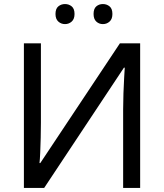

<svg xmlns="http://www.w3.org/2000/svg" viewBox="-20 -928 808 948"><path d="M98 -714H182V-322Q182 -289 181 -248Q180 -207 178.5 -173Q177 -139 175 -123H179L572 -714H672V0H588V-388Q588 -425 589.5 -467Q591 -509 593 -544Q595 -579 596 -594H592L198 0H98ZM254 -859Q254 -885 268 -896.5Q282 -908 301 -908Q320 -908 334 -896.5Q348 -885 348 -859Q348 -834 334 -821.5Q320 -809 301 -809Q282 -809 268 -821.5Q254 -834 254 -859ZM442 -859Q442 -885 455.5 -896.5Q469 -908 488 -908Q507 -908 521 -896.5Q535 -885 535 -859Q535 -834 521 -821.5Q507 -809 488 -809Q469 -809 455.5 -821.5Q442 -834 442 -859Z"/></svg>

Font: Noto IKEA Simplified Chinese
Style: Regular
Weight: 400
Designer: Monotype Design Team
Foundry: Monotype Imaging Inc.
Version: Version 1.100